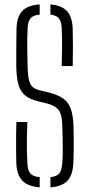

<svg xmlns="http://www.w3.org/2000/svg" viewBox="-20 -824 395 849"><path d="M155.5 4.5Q102 0 78 -25.8Q54 -51.5 52 -105.5Q51.5 -139 51.2 -166.5Q51 -194 51.2 -221.8Q51.5 -249.5 52.5 -284.5H101Q99 -237 98.8 -193.8Q98.5 -150.5 101 -103.5Q102 -71.5 113.8 -57.5Q125.5 -43.5 155.5 -40.5ZM203 4.5V-40.5Q231.5 -44 242.5 -58Q253.5 -72 255.5 -103.5Q257.5 -127 257.5 -155.8Q257.5 -184.5 257 -213.2Q256.5 -242 255.5 -266Q255 -314.5 240.5 -335.5Q226 -356.5 187.5 -366.5L147 -376.5Q111 -385.5 90.8 -402.2Q70.5 -419 61.8 -449.2Q53 -479.5 52 -529.5Q51.5 -566.5 52 -609.2Q52.5 -652 53 -695.5Q54 -749 77.8 -774.8Q101.5 -800.5 155.5 -804.5V-759.5Q126 -756.5 114.5 -742.5Q103 -728.5 102 -697Q100 -653 100.5 -613.5Q101 -574 102 -529.5Q103 -476.5 113.2 -454.8Q123.5 -433 152 -425.5L192.5 -416Q234.5 -405.5 258.5 -389Q282.5 -372.5 293 -343Q303.5 -313.5 305 -266Q306 -240.5 306 -212.8Q306 -185 305.8 -157.5Q305.5 -130 304.5 -105.5Q302.5 -51.5 279 -25.5Q255.5 0.5 203 4.5ZM253 -532Q254.5 -583 254.5 -621.8Q254.5 -660.5 253 -697Q252 -728 241.2 -742Q230.5 -756 203 -759.5V-804.5Q254 -800 277 -774.2Q300 -748.5 301.5 -694.5Q302.5 -659 302.5 -619.2Q302.5 -579.5 301.5 -532Z"/></svg>

Font: Big Shoulders Stencil Text ExtraLight
Style: Regular
Weight: 250
Version: Version 2.001